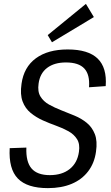

<svg xmlns="http://www.w3.org/2000/svg" viewBox="-20 -963 571 990"><path d="M227 7Q120 7 72 -42.5Q24 -92 30 -199L116 -202Q113 -129 142.5 -94.5Q172 -60 237 -60Q300 -60 339.5 -91.5Q379 -123 387 -180Q393 -220 377.5 -245Q362 -270 333.5 -286Q305 -302 270 -314.5Q235 -327 200.5 -342.5Q166 -358 138 -381Q110 -404 96.5 -440Q83 -476 91 -531Q103 -617 165 -662.5Q227 -708 329 -708Q435 -708 483.5 -661Q532 -614 525 -519L439 -513Q444 -578 415 -609.5Q386 -641 320 -641Q260 -641 223 -613Q186 -585 179 -532Q173 -491 188.5 -465.5Q204 -440 232.5 -424Q261 -408 295.5 -394.5Q330 -381 365 -366.5Q400 -352 427.5 -329.5Q455 -307 469 -271.5Q483 -236 475 -181Q467 -122 434.5 -79.5Q402 -37 349.5 -15Q297 7 227 7ZM464 -875 248 -745 226 -782 423 -943Z"/></svg>

Font: Pathway Extreme SemiCondensed
Style: Italic
Weight: 400
Width: 4
Italic angle: -8°
Version: Version 1.001;gftools[0.9.26]